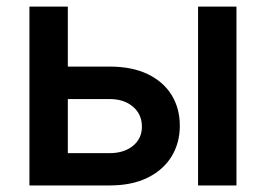

<svg xmlns="http://www.w3.org/2000/svg" viewBox="-20 -566 811 586"><path d="M154.3 -362.8H314.5Q382.8 -362.8 430.7 -339.8Q478.5 -316.9 503.7 -276.1Q528.8 -235.4 528.8 -182.1Q528.8 -129.9 503.7 -88.6Q478.5 -47.4 430.7 -23.7Q382.8 0 314.5 0H69.8V-545.9H187V-98.6H314.5Q358.4 -98.6 385.7 -120.8Q413.1 -143.1 413.1 -179.2Q413.1 -217.3 385.7 -240.5Q358.4 -263.7 314.5 -263.7H154.3ZM584.5 0V-545.9H701.7V0Z"/></svg>

Font: Inter Cardless
Style: Medium
Weight: 500
Designer: Rasmus Andersson
Foundry: rsms
Version: Version 4.001;git-9221beed3